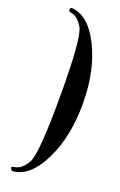

<svg xmlns="http://www.w3.org/2000/svg" viewBox="-157 -828 563 899"><g transform="rotate(20 124.5 -378.0)"><path d="M35.6 -784.2Q119.6 -779.3 178.2 -661.1Q236.8 -543.5 236.8 -378.4Q236.8 -214.4 178.2 -96.2Q119.6 22 35.6 28.3H35.2H34.7Q32.2 28.3 30.3 26.4Q23.4 19.5 23.4 14.6Q23.4 9.3 34.7 7.8Q72.3 3.4 98.6 -43Q125 -89.4 125 -377.9Q125 -667.5 98.6 -713.4Q72.3 -759.3 34.7 -763.2Q28.3 -764.6 27.8 -768.8Q27.3 -772.9 27.3 -774.4Q27.3 -779.8 30.3 -782.7Q32.7 -784.2 34.7 -784.2H35.2H35.6Z"/></g></svg>

Font: UnifrakturMaguntia sl
Style: Regular
Weight: 400
Designer: j. 'mach' wust, based on a font by Peter Wiegel, original typeface by Carl Albert Fahrenwaldt 1901
Version: Version 2010-11-24